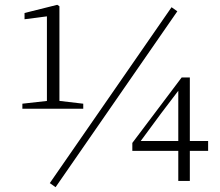

<svg xmlns="http://www.w3.org/2000/svg" viewBox="-20 -752 914 798"><path d="M73 -300V-321L180 -333H224L326 -321V-300ZM175 -300V-684L82 -672V-698L218 -732L227 -726V-300ZM721 0V-140V-153V-384H715L744 -405L649 -280L556 -154L560 -177V-166H845V-125H530V-158L735 -430H769V0ZM211 26 187 9 693 -722 717 -705Z"/></svg>

Font: Noto Serif TC ExtraLight ExtraLight
Style: Regular
Weight: 250
Version: Version 2.003-H1;hotconv 1.1.1;makeotfexe 2.6.0